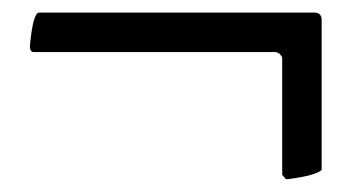

<svg xmlns="http://www.w3.org/2000/svg" viewBox="-20 -434 562 304"><path d="M432.6 -150.4 426.8 -157.2V-341.8Q426.8 -344.7 423.3 -348.1Q419.9 -351.6 415 -351.6H33.2Q27.3 -351.6 27.3 -361.3Q32.2 -414.1 42 -414.1H477.5Q489.3 -414.1 489.3 -402.3V-165Q480.5 -156.2 436.5 -150.4Z"/></svg>

Font: Crimson Text SemiBold
Style: Regular
Weight: 600
Designer: Sebastian Kosch
Foundry: Sebastian Kosch
Version: Version 1.100; ttfautohint (v1.8.4)